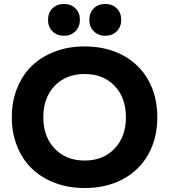

<svg xmlns="http://www.w3.org/2000/svg" viewBox="-20 -946 860 976"><path d="M410.2 9.8Q327.6 9.8 258.8 -16.4Q189.9 -42.5 141.8 -89.1Q93.8 -135.7 66.9 -202.9Q40 -270 40 -350.1Q40 -430.2 66.9 -497.3Q93.8 -564.5 141.8 -611.1Q189.9 -657.7 258.8 -683.8Q327.6 -710 410.2 -710Q520 -710 604 -665.3Q688 -620.6 733.9 -538.8Q779.8 -457 779.8 -350.1Q779.8 -243.2 733.9 -161.4Q688 -79.6 604 -34.9Q520 9.8 410.2 9.8ZM258.1 -190.4Q315.9 -129.9 410.2 -129.9Q504.4 -129.9 562.3 -190.4Q620.1 -251 620.1 -350.1Q620.1 -449.2 562.5 -509.5Q504.9 -569.8 410.2 -569.8Q315.4 -569.8 257.8 -509.5Q200.2 -449.2 200.2 -350.1Q200.2 -251 258.1 -190.4ZM246.6 -903.3Q269 -925.8 305.2 -925.8Q341.3 -925.8 363.8 -903.3Q386.2 -880.9 386.2 -845.2Q386.2 -809.6 363.5 -786.9Q340.8 -764.2 305.2 -764.2Q269.5 -764.2 246.8 -786.9Q224.1 -809.6 224.1 -845.2Q224.1 -880.9 246.6 -903.3ZM456.5 -903.3Q479 -925.8 515.1 -925.8Q551.3 -925.8 573.7 -903.3Q596.2 -880.9 596.2 -845.2Q596.2 -809.6 573.5 -786.9Q550.8 -764.2 515.1 -764.2Q479.5 -764.2 456.8 -786.9Q434.1 -809.6 434.1 -845.2Q434.1 -880.9 456.5 -903.3Z"/></svg>

Font: Gully
Style: Bold
Weight: 700
Designer: jaikishan Patel
Foundry: MagicType
Version: Version 1.000;Glyphs 3.2 (3242)